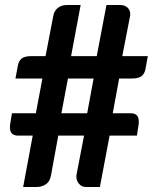

<svg xmlns="http://www.w3.org/2000/svg" viewBox="-20 -743 620 763"><path d="M415.5 -204 377 0H320.5Q305.5 0 294.5 -12Q283.5 -24 283.5 -41.5Q283.5 -44 283.8 -46.2Q284 -48.5 284.5 -51L314 -204H211.5L182.5 -45Q178 -21 162 -10.5Q146 0 126.5 0H72L110 -204H52.5Q36.5 -204 28 -211.8Q19.5 -219.5 19.5 -237.5Q19.5 -244.5 21 -253.5L27.5 -293H122.5L148.5 -431H41.5L51 -482.5Q54.5 -501.5 66.5 -510.8Q78.5 -520 105.5 -520H161L192 -681Q196 -701 210.5 -712Q225 -723 244.5 -723H300.5L262.5 -520H364.5L403 -723H458Q475.5 -723 486.5 -713Q497.5 -703 497.5 -687.5Q497.5 -682.5 497 -680L466 -520H567.5L558 -468.5Q554.5 -449.5 542.2 -440.2Q530 -431 503.5 -431H453.5L428 -293H499Q515 -293 523.2 -285.2Q531.5 -277.5 531.5 -259Q531.5 -252 530 -243L524 -204ZM224 -293H326.5L352 -431H250Z"/></svg>

Font: LatoHex
Style: Bold
Weight: 700
Designer: Lukasz Dziedzic
Foundry: tyPoland Lukasz Dziedzic
Version: Version 1.104; Western+Polish opensource